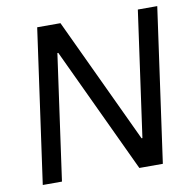

<svg xmlns="http://www.w3.org/2000/svg" viewBox="-79 -780 872 860"><g transform="rotate(-10 357.5 -350.0)"><path d="M691.2 -700 593.2 0H486.3L218.2 -570.7H214.2L134.4 0H47.1L145.1 -700H251L519.1 -129.3H523.1L602.9 -700Z"/></g></svg>

Font: Pathway Extreme 8pt Thin 12pt
Style: Italic
Weight: 100
Italic angle: -8°
Version: Version 1.001;gftools[0.9.26]